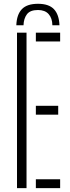

<svg xmlns="http://www.w3.org/2000/svg" viewBox="-20 -968 362 988"><path d="M175.5 -948.5Q231.5 -948.5 257.8 -920.5Q284 -892.5 286 -838H249.5Q249 -874.5 230.2 -895.5Q211.5 -916.5 175.5 -916.5Q135 -916.5 118.5 -894.5Q102 -872.5 101 -838H64Q66 -893 92.5 -920.8Q119 -948.5 175.5 -948.5ZM67.5 0V-800H116.5V0ZM164.5 0V-45.5H289.5V0ZM164.5 -378V-423.5H279.5V-378ZM164.5 -754.5V-800H289.5V-754.5Z"/></svg>

Font: Big Shoulders Stencil Text Thin ExtraLight
Style: Regular
Weight: 250
Version: Version 2.001